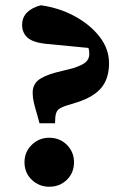

<svg xmlns="http://www.w3.org/2000/svg" viewBox="-20 -695 488 729"><path d="M167 14Q128 14 100.5 -12.5Q73 -39 73 -79Q73 -118 100.5 -145Q128 -172 167 -172Q207 -172 234 -145Q261 -118 261 -79Q261 -39 234 -12.5Q207 14 167 14ZM394 -455Q394 -397 365 -362Q336 -327 274 -307L232 -294Q210 -287 201 -278.5Q192 -270 190 -250L189 -227H130L121 -260Q113 -286 108.5 -305.5Q104 -325 104 -342Q104 -372 123.5 -389Q143 -406 189 -419L257 -436Q292 -447 305.5 -459Q319 -471 319 -490Q319 -503 316 -513L150 -529Q102 -535 83 -553.5Q64 -572 64 -600Q64 -629 82.5 -647.5Q101 -666 135 -675Q206 -665 264.5 -633Q323 -601 358.5 -555Q394 -509 394 -455Z"/></svg>

Font: Source Serif 4 SmText
Style: Bold
Weight: 700
Designer: Frank Grießhammer
Foundry: Adobe
Version: Version 4.005;hotconv 1.1.0;makeotfexe 2.6.0